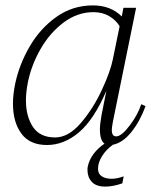

<svg xmlns="http://www.w3.org/2000/svg" viewBox="-20 -527 559 711"><path d="M343 98Q343 117 357 126Q371 135 393 135Q414 135 438 126L433 152Q398 164 370 164Q336 164 320 146.5Q304 129 304 103Q304 94 305 90Q310 65 326.5 43Q343 21 367 5Q350 -7 350 -48Q350 -67 356 -101L374 -191Q328 -84 272.5 -37Q217 10 154 10Q90 10 59 -32.5Q28 -75 28 -143Q28 -176 36 -216Q51 -288 90 -355Q129 -422 189 -464.5Q249 -507 324 -507Q390 -507 431 -466L437 -498H484L398 -76Q394 -54 394 -46Q394 -22 410 -22Q430 -22 460.5 -62.5Q491 -103 503 -141L519 -134Q498 -77 466 -37.5Q434 2 398 9Q373 27 358 51Q343 75 343 98ZM398 -308 423 -430Q409 -453 384 -467.5Q359 -482 326 -482Q267 -482 216 -444Q165 -406 130.5 -346Q96 -286 83 -221Q76 -184 76 -156Q76 -96 102 -57Q128 -18 184 -18Q233 -18 278.5 -70.5Q324 -123 356.5 -192.5Q389 -262 398 -308Z"/></svg>

Font: Trirong ExtraLight
Style: Italic
Weight: 275
Italic angle: -12°
Designer: Katatrad Team
Foundry: CadsonDemak
Version: Version 1.003